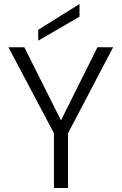

<svg xmlns="http://www.w3.org/2000/svg" viewBox="-20 -934 604 954"><path d="M542 -699 318 -272V0H248V-272L22 -699H101L283 -336L464 -699ZM375 -851 170 -732V-786L375 -914Z"/></svg>

Font: Poppins-Tabular Light
Style: Regular
Weight: 300
Designer: Ninad Kale (Devanagari), Jonny Pinhorn (Latin)
Foundry: Indian Type Foundry
Version: Version 4.004